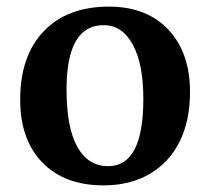

<svg xmlns="http://www.w3.org/2000/svg" viewBox="-20 -546 635 580"><path d="M293 14Q175 14 108 -55Q41 -124 41 -245Q41 -377 112 -451.5Q183 -526 309 -526Q423 -526 488.5 -456.5Q554 -387 554 -268Q554 -181 522.5 -118Q491 -55 432 -20.5Q373 14 293 14ZM307 -44Q413 -44 413 -247Q413 -353 381 -411.5Q349 -470 293 -470Q181 -470 181 -276Q181 -161 213.5 -102.5Q246 -44 307 -44Z"/></svg>

Font: Literata 36pt SemiBold
Style: Regular
Weight: 600
Designer: Latin by Veronika Burian and Jose Scaglione. Greek by Irene Vlachou. Cyrillic by Vera Evstafieva.
Foundry: TypeTogether
Version: Version 3.002